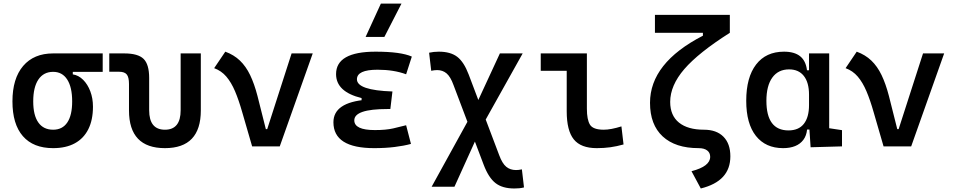

<svg xmlns="http://www.w3.org/2000/svg" viewBox="-20 -815 5313 1069"><path d="M275.9 9.8Q165.5 9.8 107.4 -56.9Q49.3 -123.5 49.3 -250.5Q49.3 -377.9 108.9 -447.8Q168.5 -517.6 275.9 -517.6L385.3 -486.8V-400.9Q417.5 -396 442.9 -370.6Q468.3 -345.2 482.9 -306.4Q497.6 -267.6 497.6 -221.2Q497.6 -147 471.7 -95.5Q445.8 -43.9 396.5 -17.1Q347.2 9.8 275.9 9.8ZM275.9 -92.8Q327.6 -92.8 354.7 -133.1Q381.8 -173.3 381.8 -250.5Q381.8 -329.6 354.2 -372.3Q326.7 -415 275.9 -415Q222.7 -415 193.8 -372.3Q165 -329.6 165 -250.5Q165 -173.3 193.4 -133.1Q221.7 -92.8 275.9 -92.8ZM275.9 -415V-517.6H551.8V-415Z M898.4 9.8Q698.2 9.8 698.2 -200.2V-347.2Q698.2 -384.8 686 -400.1Q673.8 -415.5 643.6 -415.5H588.4V-517.6H671.9Q748.5 -517.6 779.5 -487.1Q810.5 -456.5 810.5 -380.9V-201.2Q810.5 -92.8 898.4 -92.8Q985.8 -92.8 985.8 -201.2V-517.6H1098.1V-200.2Q1098.1 9.8 898.4 9.8Z M1383.8 0 1457 -96.2H1467.8L1603.5 -517.6H1721.2L1537.6 0ZM1383.8 0 1328.6 -190.4Q1309.6 -257.3 1288.6 -306.9Q1267.6 -356.4 1240 -388.7Q1212.4 -420.9 1172.4 -435.5L1234.4 -527.3Q1282.2 -509.8 1315.7 -477.8Q1349.1 -445.8 1372.6 -397.2Q1396 -348.6 1413.6 -280.8L1474.6 -38.6Z M2063.5 9.8Q1836.4 9.8 1836.4 -134.3Q1836.4 -245.1 2020.5 -259.8L2165 -305.7L2153.3 -208H2137.7Q1952.6 -208 1952.6 -145Q1952.6 -90.8 2067.4 -90.8Q2128.9 -90.8 2169.2 -100.1Q2209.5 -109.4 2241.2 -117.7L2268.1 -13.7Q2228.5 -2.9 2177 3.4Q2125.5 9.8 2063.5 9.8ZM1993.2 -211.9V-269Q1851.1 -303.7 1851.1 -402.3Q1851.1 -527.3 2071.3 -527.3Q2211.4 -527.3 2272.9 -500L2241.2 -401.4Q2172.9 -426.8 2082 -426.8Q1967.3 -426.8 1967.3 -373.5Q1967.3 -312.5 2165 -305.7L2153.3 -208ZM2015.6 -609.4 2100.6 -794.9H2215.3L2120.1 -609.4Z M2843.3 234.4Q2777.3 234.4 2738.8 204.3Q2700.2 174.3 2672.9 102.1L2504.9 -341.8Q2488.3 -387.7 2466.6 -406.2Q2444.8 -424.8 2413.6 -424.8Q2399.4 -424.8 2380.9 -420.9L2369.1 -521.5Q2395 -527.3 2423.3 -527.3Q2488.3 -527.3 2525.6 -498.8Q2563 -470.2 2589.4 -400.4L2759.3 48.8Q2776.4 95.2 2798.6 113.5Q2820.8 131.8 2853 131.8Q2859.9 131.8 2868.2 130.9Q2876.5 129.9 2885.7 127.9L2897.5 228.5Q2883.8 231.9 2870.8 233.2Q2857.9 234.4 2843.3 234.4ZM2383.3 224.6 2610.4 -187.5 2763.2 -517.6H2890.1L2660.2 -106.4L2510.3 224.6Z M3302.7 9.8Q3213.9 9.8 3174.6 -39.1Q3135.3 -87.9 3135.3 -195.3V-517.6H3247.6V-210Q3247.6 -148.4 3264.9 -120.6Q3282.2 -92.8 3341.8 -92.8Q3380.9 -92.8 3439.9 -111.3L3451.7 -10.7Q3413.6 0 3378.2 4.9Q3342.8 9.8 3302.7 9.8ZM2990.7 -420.9V-517.6H3148.4V-420.9Z M3881.8 234.4 3830.1 138.2Q3882.8 124.5 3908.4 104.5Q3934.1 84.5 3934.1 58.1Q3934.1 35.2 3917.2 22.5Q3900.4 9.8 3869.6 9.8Q3740.2 9.8 3669.7 -55.4Q3599.1 -120.6 3599.1 -242.7Q3599.1 -464.4 3893.6 -616.2V-653.8L4043.5 -632.3Q3868.7 -521.5 3790 -430.2Q3711.4 -338.9 3711.4 -247.6Q3711.4 -171.9 3760.5 -132.3Q3809.6 -92.8 3899.4 -92.8Q3969.2 -92.8 4007.8 -54Q4046.4 -15.1 4046.4 55.2Q4046.4 125 4005.4 169.4Q3964.4 213.9 3881.8 234.4ZM3626.5 -632.3V-732.4H4043.5V-632.3Z M4340.3 9.8Q4242.7 9.8 4188.7 -58.3Q4134.8 -126.5 4134.8 -253.9Q4134.8 -384.3 4189.7 -455.8Q4244.6 -527.3 4345.2 -527.3Q4403.3 -527.3 4435.1 -501.7Q4466.8 -476.1 4473.1 -423.8H4514.6L4484.4 -287.6Q4484.4 -355.5 4455.6 -392.1Q4426.8 -428.7 4373.5 -428.7Q4313 -428.7 4280 -383.1Q4247.1 -337.4 4247.1 -253.9Q4247.1 -88.9 4370.1 -88.9Q4426.8 -88.9 4455.6 -125.5Q4484.4 -162.1 4484.4 -230V-256.3L4519.5 -93.8H4473.6Q4470.2 -59.6 4452.9 -36.4Q4435.5 -13.2 4407 -1.7Q4378.4 9.8 4340.3 9.8ZM4493.2 4.9 4484.4 -128.9V-243.7L4596.7 -223.1V-101.1L4668 -90.3V0ZM4484.4 -166V-517.6H4596.7V-186.5Z M4899.4 0 4972.7 -96.2H4983.4L5119.1 -517.6H5236.8L5053.2 0ZM4899.4 0 4844.2 -190.4Q4825.2 -257.3 4804.2 -306.9Q4783.2 -356.4 4755.6 -388.7Q4728 -420.9 4688 -435.5L4750 -527.3Q4797.9 -509.8 4831.3 -477.8Q4864.7 -445.8 4888.2 -397.2Q4911.6 -348.6 4929.2 -280.8L4990.2 -38.6Z"/></svg>

Font: Cascadia Code Medium
Style: Regular
Weight: 500
Monospace: yes
Designer: Aaron Bell
Foundry: Saja Typeworks
Version: Version 2407.024